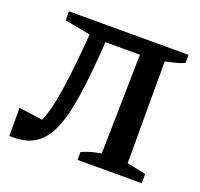

<svg xmlns="http://www.w3.org/2000/svg" viewBox="-116 -781 954 916"><g transform="rotate(20 361.0 -323.5)"><path d="M20 4V-139L141 -122Q167 -184 183 -290Q199 -396 211 -539L214 -582L84 -606V-652H691V-611Q672 -602 649 -596Q626 -590 595 -584V-67L691 -47V0H365V-40Q389 -51 413 -57.5Q437 -64 463 -68L473 -573H298Q287 -406 270 -293Q253 -180 222.5 -113.5Q192 -47 143 -19.5Q94 8 20 4Z"/></g></svg>

Font: Piazzolla SC SemiBold
Style: Regular
Weight: 600
Designer: Juan Pablo del Peral
Foundry: Huerta Tipografica
Version: Version 1.330